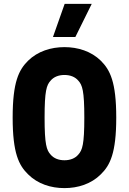

<svg xmlns="http://www.w3.org/2000/svg" viewBox="-20 -954 662 986"><path d="M311 12C380 12 448 -9 498 -59C545 -105 577 -167 577 -350C577 -534 545 -595 498 -642C448 -691 380 -712 311 -712C242 -712 174 -691 124 -642C77 -595 45 -534 45 -350C45 -167 77 -105 124 -59C174 -9 242 12 311 12ZM311 -131C281 -131 256 -141 240 -160C219 -183 209 -212 209 -350C209 -488 219 -517 240 -540C256 -559 281 -569 311 -569C341 -569 366 -559 382 -540C403 -517 413 -488 413 -350C413 -212 403 -183 382 -160C366 -141 341 -131 311 -131ZM252 -764H367L451 -934H312Z"/></svg>

Font: Finlandica
Style: Bold
Weight: 700
Designer: Niklas Ekholm, Juho Hiilivirta, Jaakko Suomalainen
Foundry: Helsinki Type Studio
Version: Version 2.000;Glyphs 3.2 (3202)